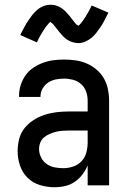

<svg xmlns="http://www.w3.org/2000/svg" viewBox="-20 -778 540 806"><path d="M208 8Q178 8 148 -1Q118 -10 96 -31.5Q74 -53 64 -83Q54 -113 54 -143Q54 -169 60.5 -194.5Q67 -220 83 -240Q99 -260 121 -274Q143 -288 167.5 -296Q192 -304 217.5 -307Q243 -310 269 -310H348V-355Q348 -375 341.5 -393.5Q335 -412 320.5 -425Q306 -438 287 -443Q268 -448 249 -448Q231 -448 214 -444.5Q197 -441 182.5 -431.5Q168 -422 159 -406.5Q150 -391 150 -374V-371H60V-376Q60 -399 67 -421Q74 -443 87 -461.5Q100 -480 119 -493Q138 -506 159.5 -514Q181 -522 203.5 -525Q226 -528 249 -528Q273 -528 297.5 -524.5Q322 -521 344 -511.5Q366 -502 385 -486Q404 -470 416 -449Q428 -428 433 -404Q438 -380 438 -355V0H348V-84Q340 -64 326 -45.5Q312 -27 293.5 -14.5Q275 -2 253 3Q231 8 208 8ZM246 -72Q267 -72 287.5 -79Q308 -86 322.5 -101.5Q337 -117 342.5 -138Q348 -159 348 -180V-230H269Q255 -230 241 -229Q227 -228 214 -224.5Q201 -221 188 -215.5Q175 -210 164.5 -201Q154 -192 149 -179Q144 -166 144 -152Q144 -134 152.5 -117Q161 -100 176 -89.5Q191 -79 209 -75.5Q227 -72 246 -72ZM308 -597Q303 -597 298 -598Q293 -599 288.5 -600Q284 -601 279.5 -602.5Q275 -604 270.5 -606.5Q266 -609 262 -611.5Q258 -614 254.5 -617Q251 -620 247 -623.5Q243 -627 240 -631Q237 -635 233.5 -638.5Q230 -642 227.5 -645.5Q225 -649 222 -652.5Q219 -656 215.5 -660.5Q212 -665 208.5 -669.5Q205 -674 202.5 -677Q200 -680 195.5 -682.5Q191 -685 191 -689H194Q194 -688 191 -686Q188 -684 185.5 -681Q183 -678 181 -675.5Q179 -673 177.5 -671.5Q176 -670 174.5 -668Q173 -666 171.5 -664Q170 -662 168.5 -659.5Q167 -657 165.5 -654.5Q164 -652 162 -649.5Q160 -647 158.5 -644Q157 -641 155 -638Q153 -635 151 -631.5Q149 -628 147 -624.5Q145 -621 143 -617Q141 -613 139 -609Q137 -605 135 -600L65 -631Q74 -649 82 -664Q90 -679 98.5 -691.5Q107 -704 115 -714.5Q123 -725 135 -735.5Q147 -746 161.5 -752Q176 -758 192 -758Q197 -758 202 -757.5Q207 -757 211.5 -756Q216 -755 220.5 -753Q225 -751 229.5 -749Q234 -747 238 -744Q242 -741 245.5 -738.5Q249 -736 253 -732Q257 -728 260 -724.5Q263 -721 266.5 -717.5Q270 -714 272.5 -710.5Q275 -707 278 -703.5Q281 -700 284.5 -695Q288 -690 291.5 -686Q295 -682 297.5 -678.5Q300 -675 304.5 -673Q309 -671 309 -667H306Q306 -668 309 -670Q312 -672 314.5 -674.5Q317 -677 319 -679.5Q321 -682 322.5 -684Q324 -686 325.5 -688Q327 -690 328.5 -692Q330 -694 331.5 -696Q333 -698 334.5 -700.5Q336 -703 338 -706Q340 -709 341.5 -712Q343 -715 345 -718Q347 -721 349 -724.5Q351 -728 353 -731.5Q355 -735 357 -739Q359 -743 361 -747Q363 -751 365 -755L435 -725Q426 -707 418 -691.5Q410 -676 401.5 -664Q393 -652 385 -641Q377 -630 365 -620Q353 -610 338.5 -603.5Q324 -597 308 -597Z"/></svg>

Font: Iosevka Medium
Style: Regular
Weight: 500
Monospace: yes
Designer: Belleve Invis
Foundry: Belleve Invis
Version: Version 32.5.0; ttfautohint (v1.8.4)